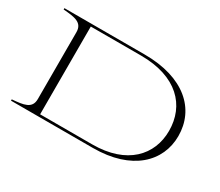

<svg xmlns="http://www.w3.org/2000/svg" viewBox="-122 -979 1439 1258"><g transform="rotate(30 597.0 -350.0)"><path d="M659 -700H52V-690C138 -683 199 -676 199 -603V-97C199 -24 138 -17 52 -10V0H672C965 0 1118 -154 1118 -347C1118 -550 959 -700 659 -700ZM656 -18H262V-682H641C915 -682 1048 -537 1048 -346C1048 -163 918 -18 656 -18Z"/></g></svg>

Font: Sprat Extended Light
Style: Regular
Weight: 300
Width: 9
Designer: Ethan Nakache
Foundry: Collletttivo
Version: Version 2.000;Glyphs 3.2 (3217)